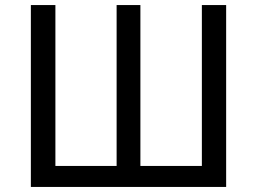

<svg xmlns="http://www.w3.org/2000/svg" viewBox="-20 -739 1016 759"><path d="M102 -719H199V-83H441V-719H535V-83H778V-719H874V0H102Z"/></svg>

Font: Nebula Sans Medium
Style: Regular
Weight: 500
Designer: Paul D. Hunt for Adobe (as Source Sans)
Foundry: Nebula Entertainment & Broadcasting LLC
Version: Version 1.010